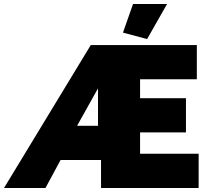

<svg xmlns="http://www.w3.org/2000/svg" viewBox="-46 -934 1037 954"><path d="M405 -710H932V-540H650V-446H878V-276H650V-170H941V0H456V-139H255L180 0H-26ZM441 -309V-495L337 -309ZM685 -740 565 -772 615 -914H784Z"/></svg>

Font: Raleway Thin Black
Style: Regular
Weight: 900
Version: Version 4.026